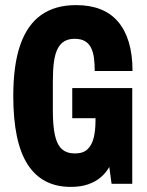

<svg xmlns="http://www.w3.org/2000/svg" viewBox="-20 -720 576 752"><path d="M257 12Q145 12 88.5 -75.5Q32 -163 32 -344Q32 -466 59.5 -544.5Q87 -623 141.5 -661.5Q196 -700 278 -700Q332 -700 373 -684Q414 -668 442 -635.5Q470 -603 484.5 -554.5Q499 -506 499 -442H351Q351 -470 348 -493Q345 -516 336.5 -533Q328 -550 312.5 -559Q297 -568 272 -568Q248 -568 231.5 -558Q215 -548 205 -527.5Q195 -507 191 -475.5Q187 -444 187 -400V-286Q187 -228 195 -191Q203 -154 222 -136.5Q241 -119 273 -119Q306 -119 323 -135.5Q340 -152 347 -180.5Q354 -209 354 -246V-257H263V-375H498V0H417L408 -66Q395 -43 374.5 -25.5Q354 -8 325 2Q296 12 257 12Z"/></svg>

Font: Archivo ExtraCondensed ExtraBold
Style: Regular
Weight: 800
Width: 2
Designer: Hector Gatti
Foundry: Omnibus-Type
Version: Version 2.001